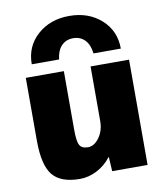

<svg xmlns="http://www.w3.org/2000/svg" viewBox="-87 -852 805 934"><g transform="rotate(-10 315.5 -385.0)"><path d="M538 -580H403Q398 -624 375.5 -647Q353 -670 318 -670Q283 -670 260.5 -647Q238 -624 233 -580H98Q98 -668 160.5 -724Q223 -780 318 -780Q413 -780 475.5 -724Q538 -668 538 -580ZM387 -70Q359 -33 317.5 -11.5Q276 10 233 10Q139 10 98.5 -39Q58 -88 58 -210V-520H246V-230Q246 -172 257 -153.5Q268 -135 298 -135Q329 -135 353.5 -169Q378 -203 378 -250V-520H568V0H393L389 -70Z"/></g></svg>

Font: Mplus 1p Black
Style: Regular
Weight: 900
Version: Version 1.061